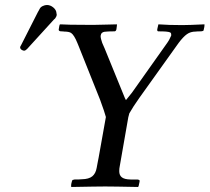

<svg xmlns="http://www.w3.org/2000/svg" viewBox="-20 -744 835 765"><path d="M457 -81.1Q455.1 -73.2 455.1 -62Q455.1 -45.4 465.6 -37.4Q476.1 -29.3 500 -28.8H526.9Q530.3 -28.8 534.2 -26.9Q537.6 -25.4 536.1 -20Q533.2 -3.9 532.2 -2Q531.7 -1.5 531 -0.5Q530.3 0.5 529.8 1Q527.3 1 503.7 0.5Q480 0 449.2 -0.5Q418.5 -1 398.9 -1Q381.3 -1 349.9 -0.5Q318.4 0 293 0.5Q267.6 1 265.1 1L263.2 -1Q263.2 -11.2 266.1 -20Q267.6 -25.4 269 -26.9Q274.9 -28.8 276.9 -28.8Q297.4 -28.8 306.2 -29.8Q334 -30.3 347.7 -41.5Q361.3 -52.7 365.2 -75.2Q366.7 -82.5 369.1 -96.2Q371.6 -109.9 373 -116.2L401.9 -277.8Q397.5 -295.4 378.9 -346.2L293.9 -559.1Q293 -561 291 -566.2Q289.1 -571.3 288.1 -573.2Q275.4 -604.5 263.2 -612.8Q254.4 -618.2 235.8 -618.2Q231.9 -619.1 224.1 -619.1Q213.9 -619.1 213.9 -626Q216.3 -642.1 217.8 -646L221.2 -647Q247.6 -645 326.2 -645H358.9Q372.6 -645.5 405 -646Q437.5 -646.5 445.8 -647V-642.1L443.8 -627Q441.9 -619.1 436 -619.1Q415.5 -619.1 405.8 -618.2Q383.3 -618.2 381.8 -604Q380.9 -603 380.9 -600.1Q380.9 -591.3 387.2 -573.2L397 -550.8L476.1 -356.9Q476.6 -355.5 477.8 -353Q479 -350.6 480 -348.6Q481 -346.7 481.9 -345.2Q485.8 -350.1 494.9 -361.3Q503.9 -372.6 505.9 -375L647 -574.2Q647.9 -576.2 653.8 -585Q662.1 -601.1 662.1 -602.1V-606.9Q662.1 -612.8 657.5 -615Q652.8 -617.2 641.1 -618.2Q631.3 -619.1 609.9 -619.1Q605 -620.6 606.9 -628.9Q609.9 -643.6 610.8 -646L611.8 -647Q651.4 -644 706.1 -644Q731 -644 793.9 -647L794.9 -646Q794.9 -637.2 792 -627Q792 -625 790 -621.1Q784.2 -619.1 779.8 -619.1Q765.6 -619.1 759.8 -618.2Q739.3 -618.2 724.9 -607.9Q710.4 -597.7 691.9 -573.2L535.2 -354Q509.3 -317.4 495.1 -292Q494.6 -289.6 493.2 -284.4Q491.7 -279.3 491.2 -276.9ZM167 -724.1Q180.7 -724.1 192.6 -714.1Q204.6 -704.1 205.1 -690.9Q206.1 -688 206.1 -685.1Q206.1 -684.6 205.6 -682.9Q205.1 -681.2 205.1 -680.2Q204.6 -679.2 202.6 -675.3Q200.7 -671.4 199.2 -669.9Q198.7 -669.4 196.5 -667.7Q194.3 -666 193.8 -665L87.9 -548.8Q81.1 -542 76.2 -542H75.2Q69.3 -543 64.7 -546.6Q60.1 -550.3 60.1 -555.2Q60.1 -558.1 64 -564L130.9 -695.8Q131.3 -697.3 134.3 -701.7Q137.2 -706.1 138.2 -709Q141.6 -715.8 150.4 -720Q159.2 -724.1 167 -724.1Z"/></svg>

Font: Common Serif News
Style: Italic
Weight: 450
Italic angle: -12°
Designer: Philipp H. Poll, Khaled Hosny
Foundry: Stefan Peev, Context Ltd.
Version: Version 1.026